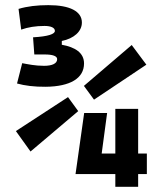

<svg xmlns="http://www.w3.org/2000/svg" viewBox="-20 -723 626 743"><path d="M272 -49.3H426.3V0H514.6V-49.3H548.3V-128.9H514.6V-301.8H426.3V-128.9H373.5L394.5 -285.6H305.7L272.5 -50.8ZM157.2 -387.2C251.5 -388.2 305.2 -419.9 305.2 -477.5C305.2 -518.6 271 -540.5 219.2 -549.8V-564.5C265.6 -573.7 296.9 -601.1 296.9 -635.7C296.9 -679.2 250.5 -703.1 167 -703.1C124 -703.1 85.4 -698.7 51.8 -688.5L62 -608.4C88.4 -617.7 117.7 -622.6 152.3 -622.6C178.2 -622.6 192.4 -615.2 192.4 -603.5C192.4 -591.3 167.5 -582 107.9 -578.6L112.8 -512.2H153.8C184.1 -512.2 201.2 -505.9 201.2 -494.1C201.2 -477.5 182.6 -468.3 150.4 -468.3C115.2 -468.3 87.4 -474.6 65.9 -478.5L45.9 -399.9C75.2 -391.6 112.8 -386.7 157.2 -387.2ZM98.1 -136.7 282.7 -293 243.2 -347.2 41.5 -215.8ZM343.8 -337.4 546.4 -472.7 489.7 -548.8 304.7 -390.6Z"/></svg>

Font: Cascadia Code PL SemiBold
Style: Regular
Weight: 600
Monospace: yes
Designer: Aaron Bell
Foundry: Saja Typeworks
Version: Version 2404.023